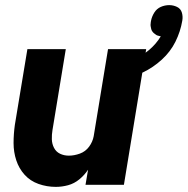

<svg xmlns="http://www.w3.org/2000/svg" viewBox="-20 -722 733 750"><path d="M198 8Q222 8 246 1.5Q270 -5 290 -21.5Q310 -38 324 -59L314 0H464L551 -530H402L346 -190Q342 -168 328 -149Q314 -130 292 -122Q270 -114 249 -114Q230 -114 214.5 -121.5Q199 -129 191 -144.5Q183 -160 182.5 -178Q182 -196 185 -214L237 -530H87L38 -234Q33 -198 33 -163Q33 -128 43.5 -96Q54 -64 76 -39.5Q98 -15 130.5 -3.5Q163 8 198 8ZM457 -408Q498 -420 538 -439Q578 -458 612 -489Q646 -520 665.5 -559.5Q685 -599 692 -641Q695 -657 690.5 -672.5Q686 -688 671.5 -695Q657 -702 641 -702Q624 -702 608 -695Q592 -688 582.5 -672.5Q573 -657 570 -641Q569 -638 569 -635.5Q569 -633 568.5 -630Q568 -627 568 -624.5Q568 -622 568.5 -619.5Q569 -617 569.5 -614.5Q570 -612 570.5 -609.5Q571 -607 572 -604.5Q573 -602 574.5 -600Q576 -598 577.5 -596Q579 -594 581 -592.5Q583 -591 585 -589.5Q587 -588 589 -586.5Q591 -585 593 -584Q595 -583 598 -582.5Q601 -582 602 -581.5Q603 -581 608 -580Q590 -550 562 -526.5Q534 -503 502 -489.5Q470 -476 436 -467Z"/></svg>

Font: Iosevka Sparkle Heavy Oblique
Style: Regular
Weight: 900
Italic angle: -9°
Designer: Belleve Invis
Foundry: Belleve Invis
Version: Version 4.5.0; ttfautohint (v1.8.3)